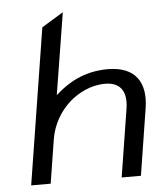

<svg xmlns="http://www.w3.org/2000/svg" viewBox="-49 -683 596 725"><g transform="rotate(-5 249.5 -320.5)"><path d="M40 0H114L140 -164C149 -223 179 -270 215 -303C248 -332 296 -358 351 -358C414 -358 433 -316 424 -258L383 0H456L496 -253C511 -348 472 -412 366 -412C276 -412 213 -374 166 -331L216 -641L134 -591Z"/></g></svg>

Font: Charger Sport
Style: DfExtObl
Weight: 400
Designer: Jasper
Foundry: Cannot Into Space Fonts
Version: Version 1.1